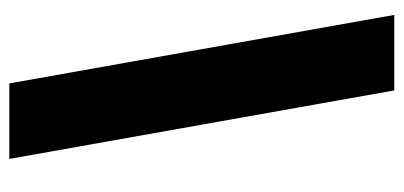

<svg xmlns="http://www.w3.org/2000/svg" viewBox="-247 -553 866 412"><g transform="rotate(-90 186.0 -347.0)"><path d="M198 66 51 -760H213L360 66Z"/></g></svg>

Font: Mulish ExtraBlack
Style: Italic
Weight: 1000
Italic angle: -9°
Designer: Vernon Adams
Foundry: Vernon Adams
Version: Version 3.603; ttfautohint (v1.8.3)